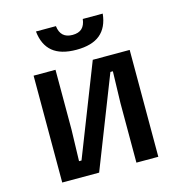

<svg xmlns="http://www.w3.org/2000/svg" viewBox="-120 -942 990 1050"><g transform="rotate(-15 375.0 -417.5)"><path d="M103 0V-605H227V-267L222 -89H236L438 -605H647V0H523V-338L528 -516H514L312 0ZM291 -835Q295 -800 314 -782.5Q333 -765 367 -765Q402 -765 420.5 -782.5Q439 -800 443 -835H556Q548 -758 501.5 -719.5Q455 -681 367 -681Q279 -681 232.5 -719.5Q186 -758 178 -835Z"/></g></svg>

Font: Martian Mono SemiExpanded Medium
Style: Regular
Weight: 500
Width: 6
Designer: Roman Shamin
Foundry: Evil Martians
Version: Version 1.000